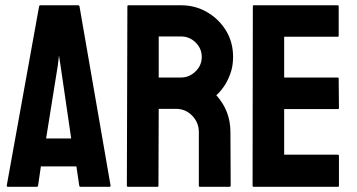

<svg xmlns="http://www.w3.org/2000/svg" viewBox="-20 -716 1369 736"><path d="M5.9 -4.9 129.9 -691.9Q130.9 -695.8 134.8 -695.8H279.8Q283.7 -695.8 284.7 -691.9L403.8 -4.9Q404.3 0 399.9 0H289.1Q284.2 0 283.7 -4.9L272.9 -78.1H136.7L126 -4.9Q125.5 0 121.1 0H9.8Q5.9 0 5.9 -4.9ZM201.7 -465.8 156.7 -185.1H252.9L211.9 -465.8L206.1 -502.9Z M583.5 0H470.2Q466.3 0 466.3 -4.9L468.3 -691.9Q468.3 -695.8 472.2 -695.8H674.3Q728.5 -695.8 773.9 -669.4Q819.3 -643.1 846.4 -598.6Q873.5 -554.2 873.5 -498Q873.5 -461.4 862.3 -431.6Q851.1 -401.9 836.2 -381.3Q821.3 -360.8 809.1 -351.1Q863.3 -291 863.3 -210L864.3 -4.9Q864.3 0 859.4 0H746.1Q742.2 0 742.2 -2.9V-210Q742.2 -246.1 716.8 -272.5Q691.4 -298.8 654.3 -298.8H588.4L587.4 -4.9Q587.4 0 583.5 0ZM674.3 -576.2H588.4V-418.9H674.3Q705.1 -418.9 729.2 -441.9Q753.4 -464.8 753.4 -498Q753.4 -529.8 730 -553Q706.5 -576.2 674.3 -576.2Z M1275.4 0H952.1Q948.2 0 948.2 -4.9L949.2 -691.9Q949.2 -695.8 953.1 -695.8H1274.4Q1278.3 -695.8 1278.3 -690.9V-579.1Q1278.3 -575.2 1274.4 -575.2H1069.3V-418.9H1274.4Q1278.3 -418.9 1278.3 -415L1279.3 -301.8Q1279.3 -297.9 1275.4 -297.9H1069.3V-123H1275.4Q1279.3 -123 1279.3 -118.2V-3.9Q1279.3 0 1275.4 0Z"/></svg>

Font: Koulen
Style: Regular
Weight: 400
Designer: Danh Hong
Version: Version 8.00;December 21, 2023;FontCreator 13.0.0.2620 64-bi